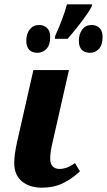

<svg xmlns="http://www.w3.org/2000/svg" viewBox="-20 -861 496 891"><path d="M46 -105Q46 -141 59 -201L135 -536H300L225 -205Q213 -157 213 -124Q213 -101 224.5 -89Q236 -77 256 -77Q291 -77 328 -104L351 -66Q314 -31 271.5 -10.5Q229 10 175 10Q117 10 81.5 -19.5Q46 -49 46 -105ZM236 -694Q273 -776 291 -841H408L405 -830Q376 -776 294 -681H235ZM102 -671Q102 -704 118 -724.5Q134 -745 161 -745Q184 -745 198.5 -731Q213 -717 213 -690Q213 -652 195.5 -634Q178 -616 154 -616Q129 -616 115.5 -630Q102 -644 102 -671ZM346 -671Q346 -704 362 -724.5Q378 -745 405 -745Q428 -745 442 -731Q456 -717 456 -690Q456 -652 439 -634Q422 -616 398 -616Q373 -616 359.5 -630Q346 -644 346 -671Z"/></svg>

Font: Noto Serif NarrowExtraBold
Style: Italic
Weight: 800
Width: 4
Italic angle: -12°
Designer: Monotype Design Team
Foundry: Monotype Imaging Inc.
Version: Version 1.001